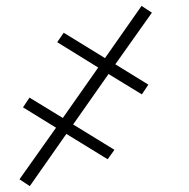

<svg xmlns="http://www.w3.org/2000/svg" viewBox="-20 -488 640 651"><path d="M81 143 46 120 170 -55 58 -124 80 -157 193 -88 313 -259 174 -345 196 -377 336 -291 460 -468 495 -445 371 -270 483 -201 461 -168 348 -237 228 -66 368 20 345 52 205 -34Z"/></svg>

Font: Iosevka Curly Slab XLtExObl
Style: Regular
Weight: 200
Width: 7
Italic angle: -9°
Monospace: yes
Designer: Belleve Invis
Foundry: Belleve Invis
Version: Version 11.0.0; ttfautohint (v1.8.3)